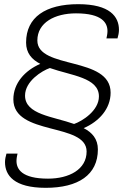

<svg xmlns="http://www.w3.org/2000/svg" viewBox="-20 -718 596 920"><path d="M199 182C355 182 449 120 449 -2C449 -52 422 -83 381 -104C455 -136 510 -197 510 -274C510 -450 159 -384 159 -524C159 -610 243 -654 344 -654C470 -654 495 -608 495 -569C495 -557 492 -542 490 -534H543C547 -547 550 -562 550 -575C550 -638 507 -698 355 -698C199 -698 105 -636 105 -514C105 -464 132 -433 173 -412C99 -380 44 -319 44 -242C44 -66 395 -132 395 8C395 94 311 138 210 138C84 138 59 92 59 53C59 41 62 26 64 18H11C7 31 4 46 4 59C4 122 47 182 199 182ZM335 -124C234 -160 100 -169 100 -260C100 -329 181 -379 219 -392C320 -356 454 -347 454 -256C454 -187 373 -137 335 -124Z"/></svg>

Font: Archivo Thin
Style: Italic
Weight: 100
Italic angle: -10°
Designer: Hector Gatti
Foundry: Omnibus-Type
Version: Version 2.001